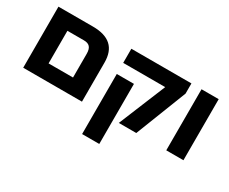

<svg xmlns="http://www.w3.org/2000/svg" viewBox="-123 -1006 1968 1647"><g transform="rotate(30 861.0 -182.5)"><path d="M60 0H642V-387C642 -533 562 -605 401 -605H60ZM230 -141V-464H394C447 -464 472 -438 472 -376V-141Z M1007 0H1180L1377 -504V-605H782V-465H1198ZM782 240H952V-355H782Z M1477 0H1647V-605H1477Z"/></g></svg>

Font: Noto Sans Hebrew Extra
Style: Regular
Weight: 800
Designer: Monotype Design Team
Foundry: Monotype Imaging Inc.
Version: Version 1.902